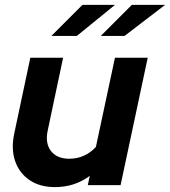

<svg xmlns="http://www.w3.org/2000/svg" viewBox="-20 -757 695 785"><path d="M205 8Q143 8 101 -20.5Q59 -49 42 -98Q25 -147 38 -210L104 -521H238L175 -223Q164 -171 188.5 -139.5Q213 -108 263 -108Q327 -108 372 -156L450 -521H584L473 0H339L347 -38Q285 8 205 8ZM317 -737H450L294 -610H190ZM519 -737H655L489 -610H392Z"/></svg>

Font: Red Hat Display
Style: Bold Italic
Weight: 700
Italic angle: -12°
Designer: Pentagram, MCKL
Foundry: Pentagram, MCKL
Version: Version 1.023; ttfautohint (v1.8.3)